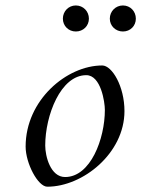

<svg xmlns="http://www.w3.org/2000/svg" viewBox="-20 -684 527 717"><path d="M361.8 -439.5C229 -439.5 75.7 -310.1 75.7 -136.7C75.7 -74.2 121.6 13.2 156.7 13.2C289.6 13.2 444.8 -111.8 444.8 -269C444.8 -361.8 398.4 -439.5 361.8 -439.5ZM148.9 -140.6C148.9 -252.9 206.5 -403.3 302.2 -403.3C356.9 -403.3 371.6 -302.7 371.6 -273.4C371.6 -166 318.4 -22.9 223.1 -22.9C168.5 -22.9 148.9 -100.6 148.9 -140.6ZM439 -566.4C466.8 -566.4 487.3 -587.4 487.3 -614.3C487.3 -641.6 466.8 -663.6 439 -663.6C411.6 -663.6 390.1 -641.6 390.1 -614.3C390.1 -587.4 411.6 -566.4 439 -566.4ZM263.2 -566.4C291 -566.4 312 -587.4 312 -614.3C312 -641.6 291 -663.6 263.2 -663.6C235.8 -663.6 214.8 -641.6 214.8 -614.3C214.8 -587.4 235.8 -566.4 263.2 -566.4Z"/></svg>

Font: Cardo
Style: Italic
Weight: 400
Designer: David J. Perry
Foundry: David J. Perry
Version: Version 0.99